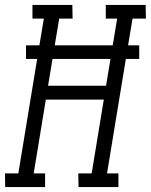

<svg xmlns="http://www.w3.org/2000/svg" viewBox="-50 -755 609 775"><path d="M-29 0 -30 -55H24L100 -517H55V-572H109L127 -680H81V-735H242L243 -680H189L171 -572H405L423 -680H377V-735H538L539 -680H485L467 -572H512V-517H458L382 -55H428V0H267L266 -55H320L369 -353H135L86 -55H132V0ZM378 -409 396 -517H162L144 -409Z"/></svg>

Font: Iosevka Curly Slab Light
Style: Italic
Weight: 300
Italic angle: -9°
Monospace: yes
Designer: Belleve Invis
Foundry: Belleve Invis
Version: Version 22.1.2; ttfautohint (v1.8.4)